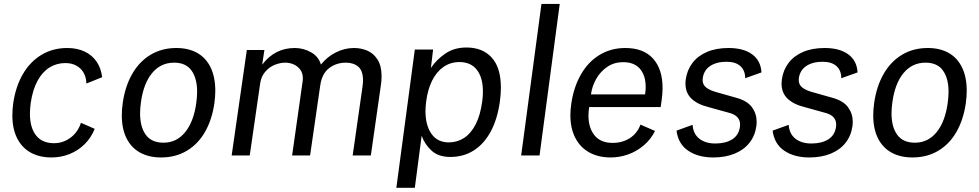

<svg xmlns="http://www.w3.org/2000/svg" viewBox="-20 -774 4876 956"><path d="M315 -535Q363.5 -535 401 -517.5Q438.5 -500 461 -467Q483.5 -434 488.5 -389.5L412.5 -359H410Q409.5 -387.5 397.2 -410.2Q385 -433 361.5 -446.5Q338 -460 305 -460Q262 -460 226.5 -438Q191 -416 166.8 -371.5Q142.5 -327 133 -261.5Q129 -231 129 -208Q129 -138.5 159.5 -99.8Q190 -61 249 -61Q281.5 -61 309 -74.8Q336.5 -88.5 355.5 -111.5Q374.5 -134.5 382.5 -161.5H385.5L451.5 -132.5Q434 -88.5 401.8 -56.5Q369.5 -24.5 327 -7.2Q284.5 10 236.5 10Q177 10 133.2 -14Q89.5 -38 65.5 -85.2Q41.5 -132.5 41.5 -200Q41.5 -229 46 -261Q58 -343 93.8 -404.8Q129.5 -466.5 186.2 -500.8Q243 -535 315 -535Z M586.5 -200Q586.5 -228.5 591 -260.5Q602.5 -343 637.8 -405Q673 -467 729.2 -501Q785.5 -535 858 -535Q918.5 -535 962 -510.5Q1005.5 -486 1028.8 -438Q1052 -390 1052 -322Q1052 -293.5 1047.5 -260.5Q1036 -179.5 1001.5 -118.5Q967 -57.5 911 -23.8Q855 10 782 10Q721.5 10 677.5 -14.2Q633.5 -38.5 610 -85.5Q586.5 -132.5 586.5 -200ZM677.5 -209.5Q677.5 -142 706 -102.8Q734.5 -63.5 794 -63.5Q859.5 -63.5 902.2 -116.2Q945 -169 957.5 -263Q961.5 -293.5 961.5 -317Q961.5 -384 933.5 -423Q905.5 -462 847 -462Q780 -462 737 -409.8Q694 -357.5 681.5 -263Q677.5 -233.5 677.5 -209.5Z M1209 -525H1296.5L1285.5 -452Q1348 -535 1447.5 -535Q1491.5 -535 1529 -513.5Q1566.5 -492 1578 -452.5Q1608.5 -491 1652.2 -513Q1696 -535 1742.5 -535Q1777.5 -535 1808.5 -522Q1839.5 -509 1859.8 -477.5Q1880 -446 1880 -394Q1880 -372.5 1876.5 -350L1826.5 0H1736L1785 -342.5Q1787.5 -361.5 1787.5 -374Q1787.5 -421.5 1764 -441.8Q1740.5 -462 1702.5 -462Q1654.5 -462 1618.8 -434.8Q1583 -407.5 1574.5 -348.5L1524 0H1434.5L1487 -370Q1488 -380 1488 -384Q1488 -409 1475.5 -426.5Q1463 -444 1443 -453Q1423 -462 1401 -462Q1374 -462 1347 -450.8Q1320 -439.5 1300.2 -416.2Q1280.5 -393 1275.5 -359L1223.5 0H1133.5Z M2045.5 -527.5H2136.5L2125.5 -435.5Q2152.5 -476.5 2197 -507Q2241.5 -537.5 2302.5 -537.5Q2383 -537.5 2428.5 -487.2Q2474 -437 2474 -337.5Q2474 -307.5 2469.5 -272Q2457.5 -183 2424 -120.2Q2390.5 -57.5 2339.2 -25Q2288 7.5 2222.5 7.5Q2163 7.5 2129 -23.8Q2095 -55 2079.5 -98L2045.5 161H1953.5ZM2098.5 -220.5Q2098.5 -150.5 2128.2 -107.8Q2158 -65 2215 -65Q2256.5 -65 2290.8 -87.2Q2325 -109.5 2348.5 -155.2Q2372 -201 2381 -269Q2384.5 -293.5 2384.5 -318.5Q2384.5 -387.5 2354.5 -426.2Q2324.5 -465 2267.5 -465Q2222.5 -465 2187.8 -440.5Q2153 -416 2131.2 -371.8Q2109.5 -327.5 2102 -269Q2098.5 -240 2098.5 -220.5Z M2676 -754.5H2767L2666.5 0H2575Z M3093.5 -535Q3184 -535 3231.5 -482.5Q3279 -430 3279 -336Q3279 -307.5 3274.5 -275L3269.5 -241H2913.5Q2910 -215.5 2910 -199Q2910 -137 2940.5 -99.8Q2971 -62.5 3030.5 -62.5Q3079 -62.5 3116 -86.2Q3153 -110 3169 -153.5L3241.5 -122Q3220.5 -80 3185.5 -50.2Q3150.5 -20.5 3108 -5.2Q3065.5 10 3021 10Q2959.5 10 2914.2 -15Q2869 -40 2844.5 -87.5Q2820 -135 2820 -200.5Q2820 -227.5 2824.5 -257.5Q2836.5 -340.5 2872.5 -403.2Q2908.5 -466 2965.2 -500.5Q3022 -535 3093.5 -535ZM3192 -304Q3195 -323 3195 -340.5Q3195 -397.5 3166.8 -431Q3138.5 -464.5 3082.5 -464.5Q3038.5 -464.5 3004.2 -441.5Q2970 -418.5 2949 -381.8Q2928 -345 2922.5 -304Z M3541 -59.5Q3593 -59.5 3625.5 -80Q3658 -100.5 3664 -141Q3665 -150 3665 -153.5Q3665 -176.5 3650.8 -191.2Q3636.5 -206 3607.5 -213L3508.5 -240.5Q3453 -254 3423 -282.8Q3393 -311.5 3393 -358Q3393 -368 3394.5 -378.5Q3401 -425 3427.5 -460.2Q3454 -495.5 3499.8 -515.2Q3545.5 -535 3607.5 -535Q3681.5 -535 3724.8 -503.8Q3768 -472.5 3771.5 -413.5L3690.5 -384.5Q3690.5 -423 3666.5 -444.8Q3642.5 -466.5 3597.5 -466.5Q3548 -466.5 3516.2 -445.5Q3484.5 -424.5 3479 -384Q3478.5 -381 3478.5 -375Q3478.5 -352 3496.8 -337.8Q3515 -323.5 3553 -313.5L3648.5 -286.5Q3701.5 -271.5 3724.5 -239.5Q3747.5 -207.5 3747.5 -168Q3747.5 -156.5 3746 -146Q3739.5 -98 3711.5 -62.8Q3683.5 -27.5 3637.5 -8.8Q3591.5 10 3531.5 10Q3456.5 10 3406.8 -23.5Q3357 -57 3348.5 -123.5L3428.5 -152.5Q3431.5 -107.5 3462 -83.5Q3492.5 -59.5 3541 -59.5Z M4019.5 -59.5Q4071.5 -59.5 4104 -80Q4136.5 -100.5 4142.5 -141Q4143.5 -150 4143.5 -153.5Q4143.5 -176.5 4129.2 -191.2Q4115 -206 4086 -213L3987 -240.5Q3931.5 -254 3901.5 -282.8Q3871.5 -311.5 3871.5 -358Q3871.5 -368 3873 -378.5Q3879.5 -425 3906 -460.2Q3932.5 -495.5 3978.2 -515.2Q4024 -535 4086 -535Q4160 -535 4203.2 -503.8Q4246.5 -472.5 4250 -413.5L4169 -384.5Q4169 -423 4145 -444.8Q4121 -466.5 4076 -466.5Q4026.5 -466.5 3994.8 -445.5Q3963 -424.5 3957.5 -384Q3957 -381 3957 -375Q3957 -352 3975.2 -337.8Q3993.5 -323.5 4031.5 -313.5L4127 -286.5Q4180 -271.5 4203 -239.5Q4226 -207.5 4226 -168Q4226 -156.5 4224.5 -146Q4218 -98 4190 -62.8Q4162 -27.5 4116 -8.8Q4070 10 4010 10Q3935 10 3885.2 -23.5Q3835.5 -57 3827 -123.5L3907 -152.5Q3910 -107.5 3940.5 -83.5Q3971 -59.5 4019.5 -59.5Z M4328 -200Q4328 -228.5 4332.5 -260.5Q4344 -343 4379.2 -405Q4414.5 -467 4470.8 -501Q4527 -535 4599.5 -535Q4660 -535 4703.5 -510.5Q4747 -486 4770.2 -438Q4793.5 -390 4793.5 -322Q4793.5 -293.5 4789 -260.5Q4777.5 -179.5 4743 -118.5Q4708.5 -57.5 4652.5 -23.8Q4596.5 10 4523.5 10Q4463 10 4419 -14.2Q4375 -38.5 4351.5 -85.5Q4328 -132.5 4328 -200ZM4419 -209.5Q4419 -142 4447.5 -102.8Q4476 -63.5 4535.5 -63.5Q4601 -63.5 4643.8 -116.2Q4686.5 -169 4699 -263Q4703 -293.5 4703 -317Q4703 -384 4675 -423Q4647 -462 4588.5 -462Q4521.5 -462 4478.5 -409.8Q4435.5 -357.5 4423 -263Q4419 -233.5 4419 -209.5Z"/></svg>

Font: 1883 Sans
Style: Italic
Weight: 400
Italic angle: -8°
Designer: 1883 Sans project is a fork of Public Sans.
Version: Version 1.009